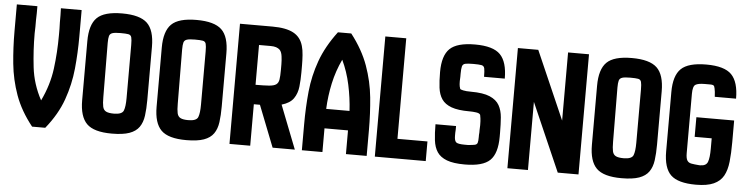

<svg xmlns="http://www.w3.org/2000/svg" viewBox="-42 -841 4025 1033"><g transform="rotate(5 1970.0 -324.5)"><path d="M152 0Q89 -79 59.5 -161Q30 -243 21.5 -329Q13 -415 13 -504V-648H124V-611L123 -573V-537L122 -501Q122 -410 132.5 -319Q143 -228 188 -145Q230 -232 241.5 -321Q253 -410 253 -503V-538L252 -572V-610L251 -648H363V-504Q363 -417 354.5 -331Q346 -245 316.5 -162Q287 -79 223 0Z M582 0Q485 0 446.5 -38.5Q408 -77 408 -165V-484Q408 -573 446.5 -611Q485 -649 582 -649Q678 -649 717.5 -611.5Q757 -574 757 -484V-197Q757 -149 752 -112Q747 -75 729.5 -50Q712 -25 677 -12.5Q642 0 582 0ZM584 -108Q628 -108 636.5 -129.5Q645 -151 645 -197V-484Q645 -513 641.5 -525.5Q638 -538 625 -540.5Q612 -543 582 -543Q552 -543 538.5 -538.5Q525 -534 521.5 -521.5Q518 -509 518 -484L520 -192Q520 -158 524 -140Q528 -122 542 -115Q556 -108 584 -108Z M984 0Q887 0 848.5 -38.5Q810 -77 810 -165V-484Q810 -573 848.5 -611Q887 -649 984 -649Q1080 -649 1119.5 -611.5Q1159 -574 1159 -484V-197Q1159 -149 1154 -112Q1149 -75 1131.5 -50Q1114 -25 1079 -12.5Q1044 0 984 0ZM986 -108Q1030 -108 1038.5 -129.5Q1047 -151 1047 -197V-484Q1047 -513 1043.5 -525.5Q1040 -538 1027 -540.5Q1014 -543 984 -543Q954 -543 940.5 -538.5Q927 -534 923.5 -521.5Q920 -509 920 -484L922 -192Q922 -158 926 -140Q930 -122 944 -115Q958 -108 986 -108Z M1218 0V-649H1394Q1467 -649 1507 -627.5Q1547 -606 1560 -559Q1566 -539 1568 -510Q1570 -481 1570 -455Q1570 -429 1570 -417Q1570 -377 1566 -340Q1562 -303 1543 -275.5Q1524 -248 1479 -235L1571 0H1451L1363 -224H1330V0ZM1330 -329Q1376 -329 1402.5 -331Q1429 -333 1441 -341.5Q1453 -350 1456 -368.5Q1459 -387 1459 -421Q1459 -430 1459 -451Q1459 -472 1456 -494.5Q1453 -517 1443 -528Q1427 -544 1394 -544H1330Z M1609 0V-139Q1609 -232 1617.5 -317.5Q1626 -403 1655.5 -485Q1685 -567 1747 -649H1819Q1882 -568 1912 -484.5Q1942 -401 1950.5 -315Q1959 -229 1959 -139V0H1847V-128H1720V0ZM1720 -233H1846Q1842 -303 1827 -373Q1812 -443 1783 -504Q1753 -441 1738 -372Q1723 -303 1720 -233Z M2003 0V-649H2116V-106H2278V0Z M2488 0Q2427 0 2391.5 -13.5Q2356 -27 2339 -52.5Q2322 -78 2317.5 -116Q2313 -154 2313 -202H2424V-183L2423 -165V-149Q2423 -124 2432 -115Q2441 -106 2480 -106H2497Q2522 -108 2533.5 -110.5Q2545 -113 2548 -122.5Q2551 -132 2551 -154V-165L2552 -178V-192L2553 -218Q2553 -225 2552.5 -239Q2552 -253 2548 -273Q2544 -282 2525.5 -284.5Q2507 -287 2492 -287H2488Q2427 -287 2391.5 -300Q2356 -313 2339 -338Q2322 -363 2317.5 -399.5Q2313 -436 2313 -484Q2313 -573 2352 -610.5Q2391 -648 2488 -648Q2586 -648 2624.5 -608.5Q2663 -569 2663 -479H2551Q2551 -511 2548 -524.5Q2545 -538 2531.5 -540.5Q2518 -543 2488 -543Q2458 -543 2444.5 -540Q2431 -537 2427.5 -524.5Q2424 -512 2424 -484V-468L2423 -445Q2423 -440 2423.5 -428.5Q2424 -417 2429 -403Q2430 -400 2445.5 -396.5Q2461 -393 2488 -393Q2554 -393 2590 -377.5Q2626 -362 2641.5 -334.5Q2657 -307 2660 -269.5Q2663 -232 2663 -187V-165Q2663 -75 2624.5 -37.5Q2586 0 2488 0Z M2719 0V-649H2829L2990 -281V-649H3103V0H2991L2830 -368V0Z M3335 0Q3238 0 3199.5 -38.5Q3161 -77 3161 -165V-484Q3161 -573 3199.5 -611Q3238 -649 3335 -649Q3431 -649 3470.5 -611.5Q3510 -574 3510 -484V-197Q3510 -149 3505 -112Q3500 -75 3482.5 -50Q3465 -25 3430 -12.5Q3395 0 3335 0ZM3337 -108Q3381 -108 3389.5 -129.5Q3398 -151 3398 -197V-484Q3398 -513 3394.5 -525.5Q3391 -538 3378 -540.5Q3365 -543 3335 -543Q3305 -543 3291.5 -538.5Q3278 -534 3274.5 -521.5Q3271 -509 3271 -484L3273 -192Q3273 -158 3277 -140Q3281 -122 3295 -115Q3309 -108 3337 -108Z M3737 0Q3640 0 3601 -37.5Q3562 -75 3562 -165V-485Q3562 -574 3601 -611.5Q3640 -649 3737 -649Q3835 -649 3873.5 -609.5Q3912 -570 3912 -480H3797L3795 -507Q3792 -529 3788.5 -536.5Q3785 -544 3768 -544H3737Q3702 -544 3687.5 -535Q3673 -526 3673 -485V-165Q3673 -138 3680 -126Q3687 -114 3703 -111Q3719 -108 3746 -106H3751Q3783 -106 3791.5 -128.5Q3800 -151 3800 -200V-256H3708V-362H3912V-245Q3912 -185 3907 -139Q3902 -93 3885 -62.5Q3868 -32 3832.5 -16Q3797 0 3737 0Z"/></g></svg>

Font: New Amsterdam
Style: Regular
Weight: 400
Designer: Vladimir Nikolic
Foundry: Vladimir Nikolic
Version: Version 1.000; ttfautohint (v1.8.4.7-5d5b)